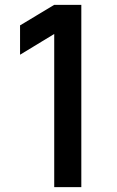

<svg xmlns="http://www.w3.org/2000/svg" viewBox="-20 -770 480 790"><path d="M203.1 -750 62.5 -665.6V-544.8L203.1 -630.2V0H314.6V-750Z"/></svg>

Font: Manrope Semibold
Style: Regular
Weight: 600
Width: 4
Designer: Michael Sharanda
Foundry: Michael Sharanda
Version: Version 2.000;PS 002.000;hotconv 1.0.88;makeotf.lib2.5.64775